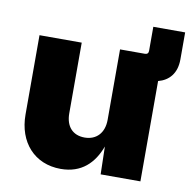

<svg xmlns="http://www.w3.org/2000/svg" viewBox="-76 -745 839 829"><g transform="rotate(10 343.0 -330.0)"><path d="M242.7 6.8C333.5 6.8 386.2 -45.9 414.1 -121.6L417 0H591.3V-439.9C638.2 -452.1 669.9 -487.3 669.9 -548.3V-667H530.3V-561.5C530.3 -551.3 524.9 -545.9 514.6 -545.9H405.8V-237.3C405.8 -179.2 372.1 -144.5 320.8 -144.5C268.6 -144.5 237.8 -178.7 237.8 -235.8V-545.9H52.7V-198.2C52.7 -77.1 127.4 6.8 242.7 6.8Z"/></g></svg>

Font: Raveo ExtraBold
Style: Regular
Weight: 800
Designer: Jakub Foglar, Rasmus Andersson (Inter)
Foundry: Jakubfoglar.com
Version: Version 1.100;Glyphs 3.2.3 (3260)